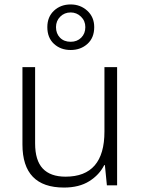

<svg xmlns="http://www.w3.org/2000/svg" viewBox="-20 -834 636 864"><path d="M507 -532V0H461L452 -91H449Q427 -47 381.5 -18.5Q336 10 268 10Q81 10 81 -184V-532H138V-189Q138 -112 172.5 -75.5Q207 -39 275 -39Q450 -39 450 -242V-532ZM298 -609Q253 -609 223 -636.5Q193 -664 193 -712Q193 -758 223 -786Q253 -814 298 -814Q342 -814 373 -785.5Q404 -757 404 -712Q404 -664 373.5 -636.5Q343 -609 298 -609ZM298 -646Q327 -646 345.5 -664.5Q364 -683 364 -712Q364 -740 344.5 -759Q325 -778 298 -778Q270 -778 251 -759Q232 -740 232 -712Q232 -683 250 -664.5Q268 -646 298 -646Z"/></svg>

Font: Noto Sans Light
Style: Regular
Weight: 300
Designer: Monotype Design Team
Foundry: Monotype Imaging Inc.
Version: Version 2.007